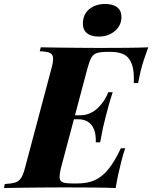

<svg xmlns="http://www.w3.org/2000/svg" viewBox="-65 -946 766 966"><path d="M234 -346 238 -366H444L439 -346ZM340 -366Q365 -366 387.5 -376Q410 -386 427.5 -403Q445 -420 458.5 -440.5Q472 -461 480 -482H502Q488 -439 481 -413Q474 -387 466 -356Q462 -337 457.5 -321Q453 -305 449.5 -284.5Q446 -264 439 -230H417Q418 -248 415 -268.5Q412 -289 402.5 -306.5Q393 -324 374.5 -335Q356 -346 327 -346ZM608 -528Q611 -587 599 -621.5Q587 -656 561 -670.5Q535 -685 493 -685H476Q442 -685 423.5 -679.5Q405 -674 395 -656.5Q385 -639 375 -602L243 -106Q234 -70 235 -52Q236 -34 251.5 -28.5Q267 -23 300 -23H325Q376 -23 413 -40Q450 -57 481 -95.5Q512 -134 543 -200H565Q560 -187 554.5 -168Q549 -149 544 -128Q539 -109 531 -73.5Q523 -38 517 0Q466 -2 403.5 -2.5Q341 -3 291 -3Q265 -3 225 -3Q185 -3 138.5 -2.5Q92 -2 44.5 -1.5Q-3 -1 -45 0L-41 -20Q-7 -22 12 -28Q31 -34 42 -52Q53 -70 62 -106L194 -602Q204 -639 202 -656.5Q200 -674 184.5 -680.5Q169 -687 135 -688L140 -708Q182 -707 229.5 -706.5Q277 -706 323.5 -705.5Q370 -705 410 -705Q450 -705 476 -705Q521 -705 578 -705.5Q635 -706 681 -708Q668 -673 659.5 -647Q651 -621 643 -590Q639 -572 635.5 -556Q632 -540 630 -528ZM352 -826Q352 -874 384 -900Q416 -926 464 -926Q504 -926 525 -909Q546 -892 546 -861Q546 -818 513 -790Q480 -762 432 -762Q393 -762 372.5 -779Q352 -796 352 -826Z"/></svg>

Font: Playfair Display ExtraBold
Style: Italic
Weight: 800
Italic angle: -14°
Designer: Claus Eggers Sørensen
Foundry: Claus Eggers Sørensen
Version: Version 1.203